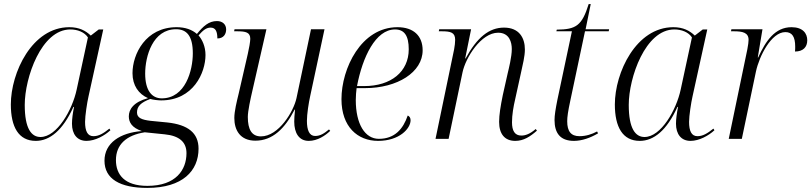

<svg xmlns="http://www.w3.org/2000/svg" viewBox="-20 -679 3968 939"><path d="M155 10C223 10 287 -41 339 -156H342C336 -126 332 -97 332 -74C332 -22 358 10 403 10C446 10 492 -16 520 -42L515 -50C485 -26 463 -13 437 -13C408 -13 396 -38 396 -83C396 -112 406 -178 413 -208L485 -535H463L424 -505C399 -529 367 -546 319 -546C137 -546 33 -324 33 -168C33 -58 71 10 155 10ZM178 -9C134 -9 101 -49 101 -166C101 -299 182 -535 324 -535C359 -535 393 -522 410 -496L355 -241C334 -142 259 -9 178 -9Z M700 240C874 240 951 156 951 48C951 -29 899 -69 799 -80L717 -88C674 -93 650 -102 650 -129C650 -159 669 -178 715 -195C728 -191 753 -188 768 -188C926 -188 985 -324 985 -410C985 -452 969 -485 951 -506C973 -531 989 -544 1010 -544C1035 -544 1043 -524 1043 -491C1074 -491 1086 -513 1086 -535C1086 -559 1069 -576 1041 -576C1001 -576 974 -551 943 -513C919 -534 886 -546 844 -546C692 -546 628 -414 628 -321C628 -261 658 -219 704 -199C633 -180 610 -144 610 -110C610 -81 625 -54 674 -38C568 -30 491 20 491 107C491 196 567 240 700 240ZM771 -198C723 -198 690 -236 690 -319C690 -404 727 -536 841 -536C892 -536 923 -505 923 -418C923 -335 887 -198 771 -198ZM701 230C589 230 547 175 547 104C547 28 598 -18 688 -32L786 -22C856 -15 892 15 892 70C892 151 841 230 701 230Z M1490 10C1533 10 1571 -16 1595 -39L1589 -46C1566 -27 1547 -14 1521 -14C1493 -14 1481 -42 1481 -88C1481 -121 1490 -178 1497 -209L1567 -536H1501L1430 -199C1416 -134 1343 -12 1256 -12C1211 -12 1192 -46 1192 -107C1192 -136 1205 -195 1214 -234L1283 -536H1127L1125 -526H1139C1182 -526 1204 -521 1204 -489C1204 -476 1198 -441 1192 -416L1147 -220C1138 -183 1126 -135 1126 -102C1126 -43 1154 9 1229 9C1313 9 1373 -50 1421 -143H1423C1420 -117 1419 -97 1419 -84C1419 -29 1442 10 1490 10Z M1829 10C1933 10 1988 -50 1988 -91C1988 -103 1982 -111 1974 -114C1952 -49 1911 0 1833 0C1765 0 1720 -72 1720 -190C1720 -207 1722 -235 1724 -248H1765C1924 -248 2047 -326 2047 -433C2047 -504 2002 -546 1924 -546C1746 -546 1650 -344 1650 -194C1650 -59 1729 10 1829 10ZM1761 -258H1726C1753 -400 1817 -535 1912 -535C1957 -535 1979 -505 1979 -438C1979 -328 1892 -258 1761 -258Z M2500 10C2541 10 2573 -11 2606 -40L2600 -48C2572 -24 2550 -16 2530 -16C2497 -16 2484 -40 2484 -81C2484 -117 2491 -158 2500 -196L2529 -328C2536 -361 2547 -403 2547 -437C2547 -494 2519 -544 2445 -544C2372 -544 2313 -496 2257 -393H2255L2284 -536H2128L2126 -526H2140C2185 -526 2206 -520 2206 -484C2206 -473 2204 -453 2201 -438L2110 0H2174L2242 -325C2257 -397 2333 -519 2416 -519C2472 -519 2483 -471 2483 -439C2483 -401 2468 -342 2463 -321L2439 -214C2428 -160 2421 -117 2421 -83C2421 -24 2448 10 2500 10Z M2787 10C2826 10 2868 -5 2905 -27L2900 -36C2874 -22 2845 -13 2814 -13C2773 -13 2754 -36 2754 -86C2754 -107 2758 -135 2769 -186L2841 -526H2957L2959 -536H2844L2869 -659H2859C2826 -553 2797 -535 2703 -534L2701 -526H2777L2706 -191C2697 -146 2692 -115 2692 -92C2692 -28 2720 10 2787 10Z M3109 10C3177 10 3241 -41 3293 -156H3296C3290 -126 3286 -97 3286 -74C3286 -22 3312 10 3357 10C3400 10 3446 -16 3474 -42L3469 -50C3439 -26 3417 -13 3391 -13C3362 -13 3350 -38 3350 -83C3350 -112 3360 -178 3367 -208L3439 -535H3417L3378 -505C3353 -529 3321 -546 3273 -546C3091 -546 2987 -324 2987 -168C2987 -58 3025 10 3109 10ZM3132 -9C3088 -9 3055 -49 3055 -166C3055 -299 3136 -535 3278 -535C3313 -535 3347 -522 3364 -496L3309 -241C3288 -142 3213 -9 3132 -9Z M3635 -438 3544 0H3608L3677 -329C3693 -404 3752 -522 3821 -522C3854 -522 3869 -499 3869 -451C3869 -444 3869 -436 3868 -427C3907 -427 3928 -448 3928 -482C3928 -516 3906 -546 3851 -546C3770 -546 3725 -479 3688 -398H3686L3709 -536H3557L3555 -526H3569C3611 -526 3641 -520 3641 -484C3641 -476 3639 -458 3635 -438Z"/></svg>

Font: Noto Serif Display Light
Style: Italic
Weight: 300
Italic angle: -12°
Designer: Monotype Design Team
Foundry: Monotype Imaging Inc.
Version: Version 2.009